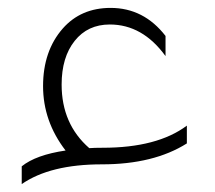

<svg xmlns="http://www.w3.org/2000/svg" viewBox="-20 -416 543 486"><path d="M35 50V5Q71 -24 146 -35Q89 -109 89 -198Q89 -287 139 -344Q185 -396 260 -396Q344 -396 399 -325V-274Q341 -354 258 -354Q202 -354 169 -312.5Q136 -271 136 -202Q136 -102 206 -41Q218 -42 240 -42Q378 -42 453 -98V-53Q369 0 238 0Q107 0 35 50Z"/></svg>

Font: Tajawal Light
Style: Regular
Weight: 300
Designer: Boutros Fonts
Foundry: Created by Boutros International 2017
Version: Version 1.700